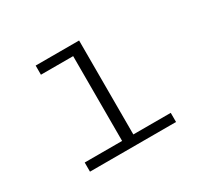

<svg xmlns="http://www.w3.org/2000/svg" viewBox="-109 -648 850 800"><g transform="rotate(-30 316.0 -248.0)"><path d="M115 0V-44H295V-452H140V-496H349V-44H529V0Z"/></g></svg>

Font: Atkinson Hyperlegible Mono ExtraLight
Style: Regular
Weight: 200
Monospace: yes
Designer: Elliott Scott, Megan Eiswerth, Linus Boman, Theodore Petrosky, Letters from Sweden
Foundry: Applied Design Works, Letters from Sweden
Version: Version 2.001